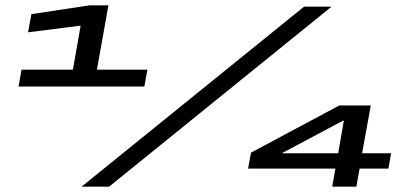

<svg xmlns="http://www.w3.org/2000/svg" viewBox="-20 -699 1564 719"><path d="M49.5 -375H520.5L532 -438H343L386 -679H315L97.5 -646L85 -578L282 -603L253 -438H60.5ZM285.5 0H388.5L1221.5 -674H1118.5ZM1224 0H1314.5L1326.5 -67.5H1434.5L1444.5 -125H1336L1368.5 -304H1250.5L920 -127.5L909 -67.5H1236ZM1035 -125 1264 -247H1267.5L1246.5 -125Z"/></svg>

Font: Anybody ExtraExpanded
Style: Bold Italic
Weight: 700
Width: 8
Italic angle: -10°
Version: Version 1.113;gftools[0.9.25]